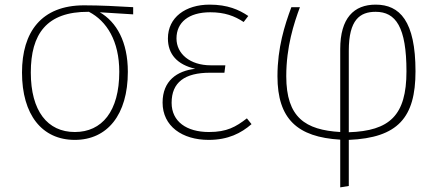

<svg xmlns="http://www.w3.org/2000/svg" viewBox="-20 -593 1894 829"><path d="M555 -562C488 -566 413 -570 343 -570C158 -570 75 -454 75 -280C75 -98 161 11 303 11C443 11 532 -97 532 -283C532 -413 483 -498 411 -540L555 -531ZM495 -283C495 -112 420 -23 303 -23C185 -23 113 -114 113 -280C113 -446 181 -543 362 -542H364C441 -502 495 -416 495 -283Z M885 -573C781 -573 705 -518 705 -427C705 -359 745 -314 823 -296C744 -287 682 -244 682 -150C682 -48 767 11 881 11C965 11 1021 -18 1066 -57L1046 -82C998 -45 960 -23 882 -23C786 -23 721 -68 721 -149C721 -238 778 -279 887 -279H949L953 -311H890C800 -311 742 -361 742 -427C742 -496 794 -540 888 -540C950 -540 993 -524 1032 -498L1052 -524C1012 -551 963 -573 885 -573Z M1774 -285C1774 -502 1706 -573 1602 -573C1508 -573 1449 -515 1449 -381V-23C1299 -32 1216 -85 1216 -264C1216 -391 1249 -492 1275 -562H1238C1209 -484 1178 -387 1178 -264C1178 -79 1264 -1 1449 10V216L1486 210V11C1698 2 1774 -85 1774 -285ZM1486 -22V-374C1486 -508 1534 -542 1602 -542C1689 -542 1735 -476 1735 -285C1735 -94 1662 -28 1486 -22Z"/></svg>

Font: Glow Sans SC Normal ExtraLight
Style: Regular
Weight: 200
Designer: Ryoko NISHIZUKA (kana, bopomofo & ideographs); Paul D. Hunt (Latin, Greek & Cyrillic); Sandoll Communications, Soo-young
Version: Version 0.93